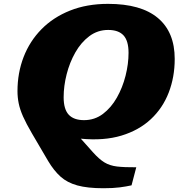

<svg xmlns="http://www.w3.org/2000/svg" viewBox="-20 -742 938 994"><path d="M229.5 92 145 -52Q115.5 -102.5 99.2 -139.2Q83 -176 76.8 -207Q70.5 -238 70.5 -270Q70.5 -364.5 102.2 -446.8Q134 -529 194.8 -590.8Q255.5 -652.5 342.5 -687.2Q429.5 -722 539.5 -722Q710 -722 797.2 -649Q884.5 -576 884.5 -437Q884.5 -343 853.5 -262.8Q822.5 -182.5 761 -125Q699.5 -67.5 608.8 -40Q518 -12.5 398.5 -24L460.5 45.5Q492.5 81.5 520.2 98.5Q548 115.5 585.8 120Q623.5 124.5 685.5 124L661 217.5Q634.5 223.5 600.2 228Q566 232.5 515.5 232.5Q433 232.5 380.5 218Q328 203.5 293.5 172.5Q259 141.5 229.5 92ZM309.5 -238.5Q309.5 -176.5 335.8 -148.2Q362 -120 415 -120Q470 -120 512.8 -152.2Q555.5 -184.5 585 -236.5Q614.5 -288.5 630 -349.8Q645.5 -411 645.5 -468.5Q645.5 -530.5 619.5 -558.8Q593.5 -587 540 -587Q485.5 -587 442.5 -554.8Q399.5 -522.5 370 -470.5Q340.5 -418.5 325 -357.5Q309.5 -296.5 309.5 -238.5Z"/></svg>

Font: Newsreader Caption ExtraBold
Style: Italic
Weight: 800
Italic angle: -17°
Designer: Hugues Gentile
Foundry: Production Type
Version: Version 1.001